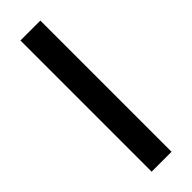

<svg xmlns="http://www.w3.org/2000/svg" viewBox="-245 -731 743 743"><g transform="rotate(-45 126.5 -359.0)"><path d="M181 0V-718H72V0Z"/></g></svg>

Font: RazerF5 SemiBold
Style: Regular
Weight: 600
Foundry: Razer Inc.
Version: Version 2